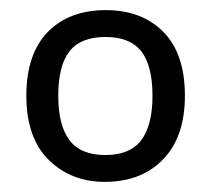

<svg xmlns="http://www.w3.org/2000/svg" viewBox="-20 -742 416 379"><path d="M345 -553Q345 -472 302 -427.5Q259 -383 187 -383Q120 -383 76 -426.5Q32 -470 32 -553Q32 -635 74 -678.5Q116 -722 189 -722Q260 -722 302.5 -679Q345 -636 345 -553ZM95 -553Q95 -495 117 -465.5Q139 -436 188 -436Q237 -436 259 -465.5Q281 -495 281 -553Q281 -612 259 -640.5Q237 -669 188 -669Q139 -669 117 -640.5Q95 -612 95 -553Z"/></svg>

Font: Noto Sans Living
Style: Regular
Weight: 400
Designer: Monotype Design Team
Foundry: Monotype Imaging Inc.
Version: Version 2.013; ttfautohint (v1.8.4.7-5d5b)